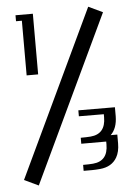

<svg xmlns="http://www.w3.org/2000/svg" viewBox="-55 -773 585 861"><g transform="rotate(-5 238.0 -342.5)"><path d="M84.5 46.9 20.5 16.6 375 -732.4 439 -702.1ZM125 -449.7H73.2V-695.8H46.9V-722.7H125ZM328.6 -1H290.5V-27.8Q317.9 -27.8 335.4 -29.3Q402.8 -35.2 402.8 -109.9V-123H290.5V-149.9Q317.9 -149.9 335.4 -151.4Q402.8 -157.2 402.8 -232.4V-246.1L290.5 -246.6V-273.4L455.1 -272.9V-232.4Q454.6 -178.2 425.3 -149.9H455.1V-109.9Q455.1 -72.8 440.9 -47.9Q418 -7.8 364.7 -2.9Q343.8 -1 328.6 -1Z"/></g></svg>

Font: Greenwashing Machine
Style: Regular
Weight: 400
Designer: Tup Wanders
Foundry: Free font, DO NOT SELL
Version: Version 1.00;August 10, 2023;FontCreator 11.5.0.2430 64-bit